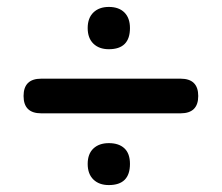

<svg xmlns="http://www.w3.org/2000/svg" viewBox="-20 -564 640 554"><path d="M99 -237Q48 -237 48 -287Q48 -337 99 -337H501Q552 -337 552 -287Q552 -237 501 -237ZM294 -30Q266 -30 249.5 -46Q233 -62 233 -91Q233 -120 249.5 -135.5Q266 -151 294 -151Q323 -151 339 -136Q355 -121 355 -91Q355 -30 294 -30ZM294 -422Q266 -422 249.5 -438Q233 -454 233 -483Q233 -512 249.5 -528Q266 -544 294 -544Q323 -544 339 -528Q355 -512 355 -483Q355 -422 294 -422Z"/></svg>

Font: Chiron GoRound TC
Style: Bold
Weight: 700
Designer: Ryoko NISHIZUKA 西塚涼子 (kana, bopomofo & ideographs); Paul D. Hunt (Latin, Greek & Cyrillic); Sandoll Communications 산돌커뮤니
Foundry: Adobe
Version: Version 1.000;hotconv 1.1.1;makeotfexe 2.6.0